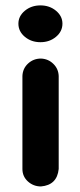

<svg xmlns="http://www.w3.org/2000/svg" viewBox="-20 -668 291 698"><path d="M128.9 -455.1Q155.3 -454.1 173.8 -436Q192.4 -418 193.4 -391.6V-53.7Q187.5 4.9 128.9 9.8Q101.6 9.8 81.5 -8.3Q61.5 -26.4 61.5 -53.7V-391.6Q62.5 -418.9 82 -437Q101.6 -455.1 128.9 -455.1ZM46.9 -582Q46.9 -609.4 70.3 -628.9Q93.8 -648.4 127 -648.4Q160.2 -648.4 183.6 -628.9Q207 -609.4 207 -582Q207 -553.7 183.6 -534.2Q160.2 -514.6 127 -514.6Q93.8 -514.6 70.3 -534.2Q46.9 -553.7 46.9 -582Z"/></svg>

Font: Nico Moji
Style: Regular
Weight: 400
Version: Version 1.02